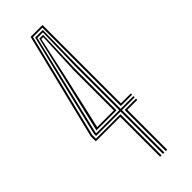

<svg xmlns="http://www.w3.org/2000/svg" viewBox="-260 -836 871 871"><g transform="rotate(-45 176.0 -400.0)"><path d="M186.8 0V-255.8H30V-289L156 -800H232.2V-297.2H296V-289H223.2V-791.8H163L39 -287.5V-264H195.8V0ZM223.2 0V-264H296V-255.8H232.2V0ZM205 0V-272.2H48.2V-286.2L120.8 -588.8L168.5 -783.5L217.2 -783.2L214 -571.2V-280.5H296V-272.2H214V0ZM57.2 -280.5H205V-564L209.8 -775H174L128 -582L57.2 -285ZM67 -289 134.5 -576 178.2 -766.8H202.8L195.8 -556.8V-289ZM80.2 -297.2H186.8V-551.5L195.8 -758.8H183.2L141.8 -569.2Z"/></g></svg>

Font: Big Shoulders Inline Display Thin Light
Style: Regular
Weight: 300
Version: Version 2.002